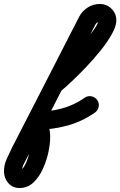

<svg xmlns="http://www.w3.org/2000/svg" viewBox="-172 -605 604 964"><path d="M133 -147Q118 -135 99.5 -137Q81 -139 70 -153Q58 -168 60 -186.5Q62 -205 76 -217Q90 -228 118.5 -255.5Q147 -283 181.5 -319Q216 -355 248 -391.5Q280 -428 300.5 -457.5Q321 -487 322 -502Q322 -501 323 -500Q324 -497 327 -496Q328 -495 329 -495Q313 -495 306 -480Q222 -316 137.5 -152Q53 12 -31 177Q-40 194 -51 215Q-62 236 -62 255Q-62 258 -64 254.5Q-66 251 -70 250Q-71 250 -73.5 249.5Q-76 249 -74 249Q-61 249 -49 228Q-37 207 -28.5 177Q-20 147 -15 120.5Q-10 94 -10 84Q-10 71 -12.5 54.5Q-15 38 -23 27Q-30 17 -29.5 4.5Q-29 -8 -23 -19Q-18 -29 -8 -36.5Q2 -44 14 -44Q78 -44 139 -60.5Q200 -77 253 -114Q253 -114 253 -114Q253 -114 253 -114Q268 -125 286.5 -121.5Q305 -118 316 -103Q327 -88 323.5 -69.5Q320 -51 305 -40Q241 5 166.5 25.5Q92 46 14 46Q2 46 3.5 31.5Q5 17 14 1Q22 -15 33 -24.5Q44 -34 51 -25Q67 -2 73.5 27.5Q80 57 80 84Q80 116 71 159Q62 202 43 243.5Q24 285 -5 312Q-34 339 -74 339Q-109 339 -130.5 314Q-152 289 -152 255Q-152 223 -138.5 193.5Q-125 164 -111 135Q-27 -29 57.5 -193Q142 -357 226 -522Q241 -550 268.5 -567.5Q296 -585 329 -585Q364 -585 388.5 -560.5Q413 -536 412 -500Q411 -472 389.5 -433.5Q368 -395 334 -352.5Q300 -310 261.5 -269.5Q223 -229 189 -197Q155 -165 133 -147Q133 -147 133 -147Q133 -147 133 -147Z"/></svg>

Font: FRB American Cursive Black
Style: Bold Italic
Weight: 900
Italic angle: -25°
Version: Version 2.0;Modular Font Editor K font №1